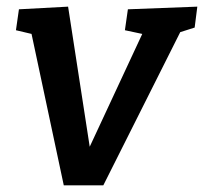

<svg xmlns="http://www.w3.org/2000/svg" viewBox="-20 -556 614 578"><path d="M172 2 73 -463 83 -452 28 -465 37 -528 185 -536 258 -63 229 -69 413 -464 417 -452 356 -465 365 -528 574 -536 566 -473 503 -453 526 -466 291 2Z"/></svg>

Font: Bitter Thin SemiBold
Style: Italic
Weight: 600
Italic angle: -9°
Version: Version 2.002